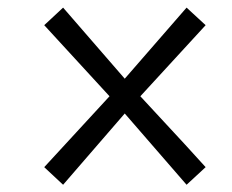

<svg xmlns="http://www.w3.org/2000/svg" viewBox="-20 -623 624 517"><path d="M99.1 -172.9Q99.1 -172.9 274.9 -363.8L99.1 -555.2L149.9 -602.5L315.9 -411.1L482.4 -602.5L533.7 -555.2L357.9 -363.8Q511.7 -198.2 533.7 -172.9L482.4 -125.5L315.9 -317.4L149.9 -125.5Z"/></svg>

Font: Duru Sans
Style: Regular
Weight: 400
Designer: Onur Yazõcõgil
Foundry: Onur Yazõcõgil
Version: Version 1.002